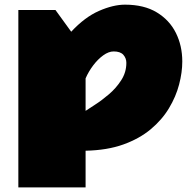

<svg xmlns="http://www.w3.org/2000/svg" viewBox="-20 -650 843 828"><path d="M519 -629.9Q601.1 -629.9 656 -596.7Q710.9 -563.5 738.5 -508.1Q766.1 -452.6 766.1 -384.8Q766.1 -337.9 752.4 -285.6Q738.8 -233.4 708.7 -183.3Q678.7 -133.3 629.9 -92.5Q581.1 -51.8 511.7 -26.9Q442.4 -2 349.1 0V158.2H59.1V-606.9H219.2L287.1 -513.2Q345.7 -576.2 407 -603Q468.3 -629.9 519 -629.9ZM470.2 -428.2Q448.7 -428.2 425.3 -411.4Q401.9 -394.5 381.8 -367.9Q361.8 -341.3 349.1 -312V-171.9Q361.8 -180.7 390.1 -198.7Q418.5 -216.8 449.7 -243.4Q481 -270 502.9 -304.2Q524.9 -338.4 524.9 -378.9Q524.9 -398.9 512 -413.6Q499 -428.2 470.2 -428.2Z"/></svg>

Font: Rammetto One
Style: Regular
Weight: 400
Designer: Vernon Adams
Foundry: Vernon Adams
Version: Version 1.100; ttfautohint (v1.8.4.7-5d5b)